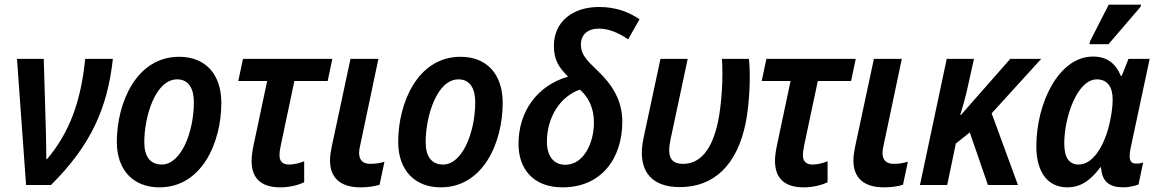

<svg xmlns="http://www.w3.org/2000/svg" viewBox="-20 -795 4982 825"><path d="M92 0H199C373 -173 442 -333 465 -542H346C328 -361 280 -228 183 -112H179C179 -144 178 -198 177 -236L168 -542H53Z M665 10C847 10 931 -182 931 -353C931 -477 862 -551 750 -551C565 -551 482 -352 482 -185C482 -64 553 10 665 10ZM675 -88C626 -88 600 -122 600 -184C600 -295 648 -454 741 -454C793 -454 813 -411 813 -356C813 -227 758 -88 675 -88Z M1184 10C1222 10 1261 1 1287 -12V-102C1263 -93 1243 -88 1222 -88C1195 -88 1181 -102 1181 -127C1181 -140 1183 -155 1187 -173L1245 -447H1388L1408 -542H1024L1004 -447H1128L1071 -178C1065 -151 1061 -124 1061 -104C1061 -22 1110 10 1184 10Z M1529 10C1559 10 1589 6 1611 -1L1632 -100C1612 -94 1594 -91 1572 -91C1543 -91 1523 -103 1523 -139C1523 -148 1525 -159 1528 -172L1606 -542H1486L1405 -163C1401 -142 1398 -124 1398 -106C1398 -34 1439 10 1529 10Z M1874 10C2056 10 2140 -182 2140 -353C2140 -477 2071 -551 1959 -551C1774 -551 1691 -352 1691 -185C1691 -64 1762 10 1874 10ZM1884 -88C1835 -88 1809 -122 1809 -184C1809 -295 1857 -454 1950 -454C2002 -454 2022 -411 2022 -356C2022 -227 1967 -88 1884 -88Z M2397 10C2564 10 2654 -114 2654 -273C2654 -361 2612 -430 2551 -488C2502 -535 2476 -560 2476 -603C2476 -647 2506 -672 2553 -672C2598 -672 2639 -653 2679 -626L2728 -712C2686 -741 2630 -765 2554 -765C2441 -765 2360 -702 2360 -598C2360 -539 2380 -506 2421 -466C2286 -426 2208 -315 2208 -176C2208 -74 2267 10 2397 10ZM2409 -87C2357 -87 2330 -127 2330 -186C2330 -291 2387 -381 2472 -410C2512 -374 2532 -327 2532 -268C2532 -182 2489 -87 2409 -87Z M2901 9C3048 9 3147 -86 3184 -266C3201 -353 3206 -471 3198 -542H3082C3088 -463 3081 -347 3065 -271C3039 -150 2988 -91 2915 -91C2861 -91 2846 -123 2861 -195L2935 -542H2818L2745 -201C2718 -74 2767 9 2901 9Z M3433 10C3471 10 3510 1 3536 -12V-102C3512 -93 3492 -88 3471 -88C3444 -88 3430 -102 3430 -127C3430 -140 3432 -155 3436 -173L3494 -447H3637L3657 -542H3273L3253 -447H3377L3320 -178C3314 -151 3310 -124 3310 -104C3310 -22 3359 10 3433 10Z M3778 10C3808 10 3838 6 3860 -1L3881 -100C3861 -94 3843 -91 3821 -91C3792 -91 3772 -103 3772 -139C3772 -148 3774 -159 3777 -172L3855 -542H3735L3654 -163C3650 -142 3647 -124 3647 -106C3647 -34 3688 10 3778 10Z M3933 0H4050L4087 -178L4147 -226L4225 0H4354L4241 -308L4454 -542H4321L4109 -301H4106C4117 -337 4129 -379 4137 -416L4165 -542H4048Z M4661 -605H4743L4881 -766L4883 -775H4744L4664 -618ZM4566 10C4632 10 4673 -30 4708 -76H4711C4715 -14 4747 10 4808 10C4828 10 4857 4 4872 -2L4892 -97C4883 -93 4871 -92 4862 -92C4842 -92 4834 -103 4834 -124C4834 -134 4835 -145 4838 -158L4920 -542H4829L4800 -469H4796C4774 -521 4739 -552 4676 -552C4530 -552 4433 -353 4433 -166C4433 -49 4487 10 4566 10ZM4615 -88C4574 -88 4553 -117 4553 -179C4553 -290 4608 -454 4693 -454C4739 -454 4761 -420 4761 -368C4761 -334 4755 -292 4743 -246C4721 -164 4675 -88 4615 -88Z"/></svg>

Font: Noto Sans SemiCondensed SemiBold
Style: Italic
Weight: 600
Width: 4
Italic angle: -12°
Designer: Monotype Design Team
Foundry: Monotype Imaging Inc.
Version: Version 2.013